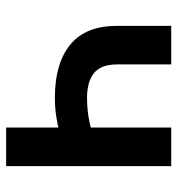

<svg xmlns="http://www.w3.org/2000/svg" viewBox="4 -583 579 627"><g transform="rotate(90 293.5 -269.5)"><path d="M299.3 -159.2Q187 -159.2 125.7 -209.5Q64.5 -259.8 64.5 -361.3V-539.1H190.4V-362.3Q190.4 -309.6 218.8 -286.9Q247.1 -264.2 299.3 -264.2Q341.8 -264.2 380.6 -272.7Q419.4 -281.2 461.9 -295.9V-190.9Q440.4 -182.1 413.8 -174.8Q387.2 -167.5 357.9 -163.3Q328.6 -159.2 299.3 -159.2ZM396.5 0V-539.1H522.5V0Z"/></g></svg>

Font: Inter 18pt SemiBold
Style: Regular
Weight: 600
Designer: Rasmus Andersson
Foundry: rsms
Version: Version 4.001;git-66647c0bb